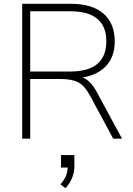

<svg xmlns="http://www.w3.org/2000/svg" viewBox="-20 -725 694 1004"><path d="M96 0V-705H351Q462 -705 521 -654Q580 -603 580 -508Q580 -430 536 -381.5Q492 -333 412 -320Q454 -304 487 -242L618 0H572L450 -226Q422 -278 388 -295Q354 -312 295 -312H138V0ZM138 -351H347Q536 -351 536 -509Q536 -666 347 -666H138ZM322 259 296 239Q317 215 325 194.5Q333 174 334 151H299V86H369V140Q369 210 322 259Z"/></svg>

Font: Nunito Sans ExtraLight
Style: Regular
Weight: 200
Designer: Vernon Adams
Foundry: Vernon Adams
Version: Version 3.006; ttfautohint (v1.8.3)